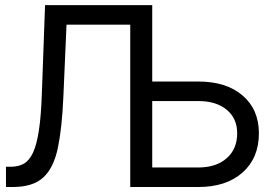

<svg xmlns="http://www.w3.org/2000/svg" viewBox="-20 -748 1091 768"><path d="M3.9 0V-81.1H24.4Q53.7 -81.1 75.4 -93.3Q97.2 -105.5 112.1 -137.5Q127 -169.4 135.7 -227.3Q144.5 -285.2 147.5 -376L160.2 -727.5H588.9V-421.9H773.4Q885.3 -421.9 950.4 -366Q1015.6 -310.1 1015.6 -214.8Q1015.6 -116.2 950.4 -58.1Q885.3 0 773.4 0H501V-649.4H246.1L233.4 -359.4Q228 -235.8 211.4 -156.2Q194.8 -76.7 153.3 -38.3Q111.8 0 31.2 0ZM588.9 -343.8V-78.1H773.4Q844.7 -78.1 886.7 -115Q928.7 -151.9 928.7 -214.8Q928.7 -274.4 886.7 -309.1Q844.7 -343.8 773.4 -343.8Z"/></svg>

Font: Inter Display
Style: Regular
Weight: 400
Designer: Rasmus Andersson
Foundry: rsms
Version: Version 4.000;git-37864ae